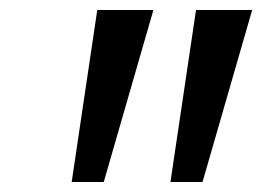

<svg xmlns="http://www.w3.org/2000/svg" viewBox="-20 -678 523 383"><path d="M123 -315 174 -658H286L187 -315ZM320 -315 371 -658H483L384 -315Z"/></svg>

Font: Ysabeau Infant
Style: Bold Italic
Weight: 700
Italic angle: -12°
Designer: Christian Thalmann (Catharsis Fonts)
Version: Version 2.001;gftools[0.9.30]; featfreeze: ss01,ss02,lnum